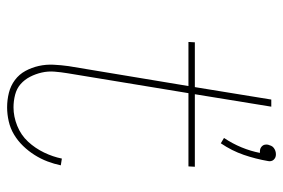

<svg xmlns="http://www.w3.org/2000/svg" viewBox="-148 -640 796 540"><g transform="rotate(90 250.0 -370.0)"><path d="M383 -593 368 -602Q384 -626 394.5 -651.5Q405 -677 410 -703H406Q401 -703 397.5 -704.5Q394 -706 391 -709Q388 -712 387 -716.5Q386 -721 387 -726Q388 -730 390 -734.5Q392 -739 396 -742Q400 -745 404.5 -746.5Q409 -748 414 -748Q419 -748 422.5 -746.5Q426 -745 429 -742Q432 -739 433 -734.5Q434 -730 433 -726Q427 -691 415.5 -657.5Q404 -624 383 -593ZM282 8Q261 8 241 3Q221 -2 205 -14Q189 -26 179.5 -43.5Q170 -61 165.5 -81Q161 -101 162 -122.5Q163 -144 166 -165L222 -502H98L99 -520H225L260 -735H280L245 -520H449L448 -502H242L186 -162Q183 -144 181.5 -125.5Q180 -107 184 -89.5Q188 -72 196 -56.5Q204 -41 216.5 -30Q229 -19 246.5 -14.5Q264 -10 282 -10Q308 -10 334 -20.5Q360 -31 378.5 -51Q397 -71 409 -96Q421 -121 426 -146L445 -143Q441 -124 434 -105.5Q427 -87 416 -69.5Q405 -52 390.5 -37Q376 -22 358.5 -11.5Q341 -1 321 3.5Q301 8 282 8Z"/></g></svg>

Font: Iosevka Curly Slab Thin
Style: Italic
Weight: 100
Italic angle: -9°
Monospace: yes
Designer: Belleve Invis
Foundry: Belleve Invis
Version: Version 22.1.2; ttfautohint (v1.8.4)